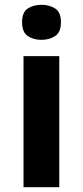

<svg xmlns="http://www.w3.org/2000/svg" viewBox="-20 -780 345 800"><path d="M153 -760Q186 -760 210 -744.5Q234 -729 234 -687Q234 -646 210 -630Q186 -614 153 -614Q119 -614 95.5 -630Q72 -646 72 -687Q72 -729 95.5 -744.5Q119 -760 153 -760ZM227 -546V0H78V-546Z"/></svg>

Font: Noto Sans Devanagari UI
Style: Bold
Weight: 700
Designer: Jelle Bosma - Monotype Design Team
Foundry: Monotype Imaging Inc.
Version: Version 2.004; ttfautohint (v1.8.4.7-5d5b)